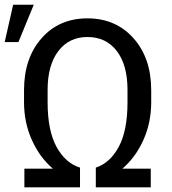

<svg xmlns="http://www.w3.org/2000/svg" viewBox="-41 -799 734 819"><path d="M61.5 -363.3V-414.6Q61.5 -550.8 136.2 -635.7Q210.9 -720.7 332 -720.7Q453.1 -720.7 528.6 -635.7Q604 -550.8 604 -414.6V-363.3Q604 -275.9 570.6 -201.7Q537.1 -127.4 481 -79.6H602.1V0H367.7V-84Q428.7 -104 465.8 -173.1Q502.9 -242.2 502.9 -363.3V-415.5Q502.9 -521.5 457.3 -581.3Q411.6 -641.1 332 -641.1Q253.4 -641.1 207.8 -581.1Q162.1 -521 162.1 -415.5V-363.3Q162.1 -241.7 200.2 -172.4Q238.3 -103 300.3 -84V0H63V-79.6H184.6Q128.4 -127.4 95 -201.7Q61.5 -275.9 61.5 -363.3ZM-21 -619.6 15.1 -778.8H103L37.6 -619.6Z"/></svg>

Font: Bert Sans Medium
Style: Regular
Weight: 500
Designer: Christian Robertson, Adam Twardoch, & Cristiano Sobral
Foundry: Google
Version: Version 12.135;January 10, 2020;FontCreator 12.0.0.2547 64-b